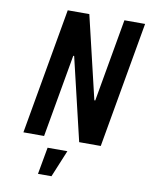

<svg xmlns="http://www.w3.org/2000/svg" viewBox="-97 -770 818 1051"><g transform="rotate(10 311.5 -245.0)"><path d="M70 0 193 -700H313L422 -240H427L508 -700H623L500 0H380L271 -460H266L185 0ZM188 210 215 60H325L263 210Z"/></g></svg>

Font: Cuprum
Style: Bold Italic
Weight: 700
Italic angle: -10°
Designer: Jovanny Lemonad
Foundry: Jovanny Lemonad
Version: Version 3.000